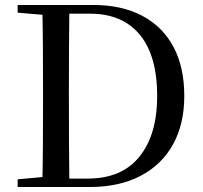

<svg xmlns="http://www.w3.org/2000/svg" viewBox="-20 -752 815 772"><path d="M51 0V-31L193 -44H205V0ZM150 0Q152 -84 152.5 -171Q153 -258 153 -358V-387Q153 -476 152.5 -561.5Q152 -647 150 -732H259Q258 -648 257.5 -562Q257 -476 257 -387V-358Q257 -259 257.5 -172Q258 -85 259 0ZM205 0V-34H333Q470 -34 541 -122.5Q612 -211 612 -366Q612 -528 542 -612.5Q472 -697 342 -697H205V-732H355Q470 -732 552 -688.5Q634 -645 677.5 -563.5Q721 -482 721 -366Q721 -253 675.5 -171Q630 -89 544.5 -44.5Q459 0 340 0ZM51 -701V-732H205V-689H193Z"/></svg>

Font: Noto Serif KR ExtraLight Medium
Style: Regular
Weight: 500
Version: Version 2.002-H1;hotconv 1.1.0;makeotfexe 2.6.0